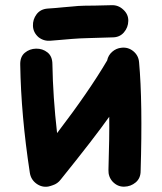

<svg xmlns="http://www.w3.org/2000/svg" viewBox="-20 -717 625 740"><path d="M166 2Q175 0 183 -3Q202 -9 214 -25Q343 -185 401 -267Q402 -190 398 -62Q397 -36 414 -17Q433 3 458.5 2.5Q484 2 503 -14Q522 -30 522 -58Q530 -324 516 -477Q514 -503 494 -519.5Q474 -536 448 -533Q428 -531 412.5 -517.5Q397 -504 393 -484Q323 -365 200 -204Q184 -344 182 -469Q182 -500 163 -515Q144 -530 119 -529.5Q94 -529 75.5 -513.5Q57 -498 58 -467Q61 -273 95 -51Q99 -25 120 -9.5Q141 6 166 2ZM174 -560Q186 -561 210.5 -563Q235 -565 257.5 -567Q280 -569 288 -569Q296 -569 315.5 -570Q335 -571 348 -571Q379 -572 414 -573Q441 -573 457.5 -592Q474 -611 474.5 -636.5Q475 -662 455 -680Q436 -698 410 -697Q378 -696 347.5 -695.5Q317 -695 305 -695Q300 -695 281 -694Q261 -692 259 -692Q256 -692 224 -689Q196 -686 164 -684Q136 -682 121 -662Q106 -642 107 -617Q108 -592 128 -574Q148 -558 174 -560Z"/></svg>

Font: Balsamiq Sans
Style: Bold
Weight: 700
Designer: Michael Angeles
Foundry: Balsamiq SRL
Version: Version 1.020; ttfautohint (v1.8.4.7-5d5b);gftools[0.9.26]